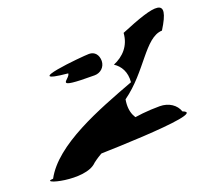

<svg xmlns="http://www.w3.org/2000/svg" viewBox="-99 -823 891 805"><g transform="rotate(-20 346.5 -420.0)"><path d="M624.6 -250.7C740.5 -207.4 156.8 -198.6 137.2 -198.6C184.6 -198.6 228.9 -220.3 286.8 -251.4C344.6 -281.8 435.9 -303.6 542.2 -303.6C583.2 -303.6 614.4 -281.4 624.6 -250.7ZM229.4 -564.1C14.7 -584.3 312.2 -611.1 338.8 -611.1C364.2 -611.1 379.2 -592.6 379.2 -565.1C378.5 -538.6 357.7 -518.6 330.4 -518.6C136.4 -518.5 229.4 -537.6 229.4 -564.1ZM204.8 -174.2C146.9 -113.3 -51.9 -168.2 18.6 -170.8C86.6 -298.2 299 -377.5 463.9 -439.3C467.8 -484.8 449.3 -514.9 421.8 -532.9C467.2 -551.9 501.7 -587.8 505.6 -644.3C670.5 -713 739.9 -725.7 659.9 -598.3C582.4 -595.7 533.4 -461.7 418 -379.8C407.7 -323.1 428.9 -286.9 460.2 -267.9C353 -249.9 262.6 -219.8 204.8 -174.2Z"/></g></svg>

Font: AnarchicType
Style: Regular
Weight: 400
Version: Version Who Cares?